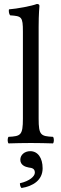

<svg xmlns="http://www.w3.org/2000/svg" viewBox="-20 -718 304 964"><path d="M95 -122C95 -39 84 -34 23 -31C17 -25 17 -4 23 2C58 1 95 0 135 0C175 0 213 1 246 2C252 -4 252 -25 246 -31C185 -34 174 -39 174 -122V-583C174 -648 178 -688 178 -688C178 -695 174 -698 165 -698C140 -688 65 -674 25 -671C23 -663 25 -647 31 -641C89 -637 95 -634 95 -559ZM132 41C103 41 82 60 82 84C82 111 107 120 124 123C142 125 155 129 155 149C155 167 129 191 80 202C80 211 82 220 88 226C145 217 194 187 194 127C194 75 170 41 132 41Z"/></svg>

Font: Libertinus Serif
Style: Regular
Weight: 400
Designer: Philipp H. Poll, Khaled Hosny
Foundry: Caleb Maclennan
Version: Version 7.050;RELEASE